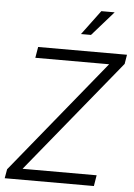

<svg xmlns="http://www.w3.org/2000/svg" viewBox="-62 -998 732 1045"><g transform="rotate(5 304.0 -476.0)"><path d="M3.9 0 12.7 -49.8 516.1 -667.5H112.8L123 -727.5H608.4L600.1 -676.8L96.2 -59.6H501L491.2 0ZM349.1 -817.9 448.7 -951.7H521.5L403.8 -817.9Z"/></g></svg>

Font: Inter Display Light
Style: Italic
Weight: 300
Italic angle: -9.39999°
Designer: Rasmus Andersson
Foundry: rsms
Version: Version 4.000;git-a52131595